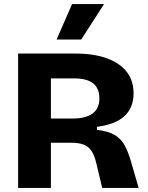

<svg xmlns="http://www.w3.org/2000/svg" viewBox="-20 -923 728 943"><path d="M69 0V-660H350Q405 -660 450 -651.5Q495 -643 529.5 -626.5Q564 -610 588 -586.5Q612 -563 624 -532.5Q636 -502 636 -465Q636 -430 625 -402Q614 -374 591.5 -353Q569 -332 535 -319Q501 -306 456 -300V-285Q513 -279 544.5 -259.5Q576 -240 593 -208Q610 -176 623 -131L661 0H482L453 -121Q444 -161 428.5 -183Q413 -205 389 -213.5Q365 -222 329 -222H230V0ZM230 -341H339Q400 -341 434 -365Q468 -389 468 -440Q468 -490 437 -514Q406 -538 343 -538H230ZM379 -729H258L334 -903H491Z"/></svg>

Font: Bricolage Grotesque ExtraBold
Style: Regular
Weight: 800
Designer: Mathieu Triay
Foundry: Atelier Triay
Version: Version 1.001;gftools[0.9.33.dev8+g029e19f]